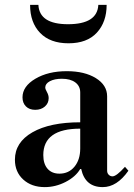

<svg xmlns="http://www.w3.org/2000/svg" viewBox="-20 -753 546 785"><path d="M163 12Q109 12 75 -19Q41 -50 41 -100Q41 -171 112.5 -212Q184 -253 308 -253V-375Q308 -401 288 -416Q268 -431 233 -431Q203 -431 184 -421Q165 -411 165 -395Q165 -389 172 -376.5Q179 -364 179 -352Q179 -331 163.5 -317.5Q148 -304 124 -304Q100 -304 86 -318Q72 -332 72 -355Q72 -400 124.5 -431Q177 -462 253 -462Q326 -462 372 -433.5Q418 -405 418 -359V-55Q418 -45 424.5 -38.5Q431 -32 440 -32Q456 -32 491 -71L505 -55Q458 12 400 12Q328 12 312 -62H308Q289 -30 248 -9Q207 12 163 12ZM223 -43Q261 -43 284.5 -71.5Q308 -100 308 -146V-227Q157 -227 157 -119Q157 -83 174.5 -63Q192 -43 223 -43ZM103 -733H137Q141 -654 258 -654Q378 -654 382 -733H416Q416 -663 376 -619.5Q336 -576 260 -576Q185 -576 144 -618.5Q103 -661 103 -733Z"/></svg>

Font: Libre Bodoni
Style: Regular
Weight: 400
Designer: Pablo Impallari, Rodrigo Fuenzalida
Foundry: Pablo Impallari, Rodrigo Fuenzalida
Version: Version 1.001